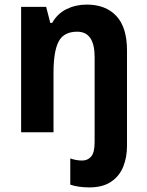

<svg xmlns="http://www.w3.org/2000/svg" viewBox="-20 -576 642 836"><path d="M369 240Q347 240 325 237Q303 234 286 228V114Q313 123 338 123Q362 123 377 105.5Q392 88 392 43V-328Q392 -438 316 -438Q258 -438 235.5 -395.5Q213 -353 213 -259V0H72V-546H181L199 -476H207Q230 -517 270 -536.5Q310 -556 358 -556Q440 -556 486.5 -506.5Q533 -457 533 -356V59Q533 109 516.5 150Q500 191 463.5 215.5Q427 240 369 240Z"/></svg>

Font: Noto Sans Tamil SemiCondensed
Style: Bold
Weight: 700
Width: 4
Designer: Jelle Bosma - Monotype Design Team
Foundry: Monotype Imaging Inc.
Version: Version 2.004; ttfautohint (v1.8.4.7-5d5b)